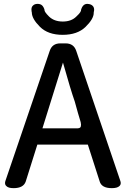

<svg xmlns="http://www.w3.org/2000/svg" viewBox="-20 -933 646 987"><path d="M379.9 -273.4Q387.7 -273.4 392.1 -277.3Q396.5 -281.2 396.5 -292Q396.5 -302.7 389.6 -322.3Q389.6 -322.3 381.3 -350.1Q373 -377.9 364.3 -411.1Q343.8 -468.8 303.7 -611.3L198.2 -273.4ZM49.8 34.2Q22.5 34.2 12.7 23.4Q5.9 17.6 5.9 7.8Q5.9 2.9 7.8 -2.9L235.4 -670.9Q248 -710 290 -710H317.4Q359.4 -710 372.1 -670.9L598.6 -2.9Q600.6 2.9 600.6 7.8Q600.6 17.6 593.8 23.4Q583 34.2 554.7 34.2Q502 34.2 492.2 -1L431.6 -189.5H171.9L112.3 0Q100.6 34.2 49.8 34.2ZM396.5 -878.9V-880.9Q396.5 -881.8 396.5 -881.8Q405.3 -913.1 428.7 -913.1Q432.6 -913.1 437.5 -912.1Q449.2 -910.2 456.5 -902.8Q463.9 -895.5 463.9 -882.8Q463.9 -877 461.9 -870.1Q461.9 -868.2 461.9 -867.2Q461.9 -835.9 419.9 -794.9Q377.9 -753.9 302.2 -753.9Q226.6 -753.9 185.1 -795.4Q143.6 -836.9 143.6 -869.1Q143.6 -869.1 142.6 -873Q141.6 -877 141.6 -883.8Q141.6 -896.5 148.4 -903.3Q157.2 -913.1 172.9 -913.1Q188.5 -913.1 196.8 -904.8Q205.1 -896.5 209 -881.8Q209 -881.8 209 -880.9V-878.9Q209 -877 213.4 -869.6Q217.8 -862.3 232.4 -847.7Q258.8 -822.3 302.7 -822.3Q346.7 -822.3 372.1 -847.7Q387.7 -862.3 392.1 -869.6Q396.5 -877 396.5 -878.9Z"/></svg>

Font: TaiwanPearl
Style: Regular
Weight: 400
Version: Version 2.102